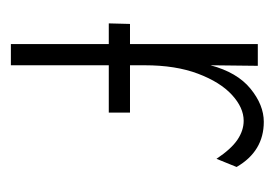

<svg xmlns="http://www.w3.org/2000/svg" viewBox="-96 -408 505 353"><g transform="rotate(90 156.5 -231.5)"><path d="M61 1V-179H23L24 -218H61V-453H101L100 -366Q113 -415 143 -439.5Q173 -464 204 -464Q258 -464 287 -414L272 -377Q254 -404 237 -415.5Q220 -427 202 -427Q178 -427 154.5 -405.5Q131 -384 115.5 -343Q100 -302 100 -245V-218H187V-179H100V1Z"/></g></svg>

Font: Inconsolata ExtraCondensed Light
Style: Regular
Weight: 300
Width: 2
Monospace: yes
Designer: Raph Levien, Cyreal, Brenton Simpson
Foundry: Raph Levien, Cyreal, Google
Version: Version 3.100; ttfautohint (v1.8.4.7-5d5b)